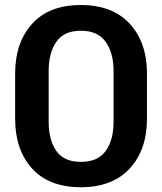

<svg xmlns="http://www.w3.org/2000/svg" viewBox="-20 -746 657 780"><path d="M41.5 -263.7Q41.5 -137.2 110.4 -61.3Q179.2 14.6 308.6 14.6Q436.5 14.6 506.8 -61.3Q577.1 -137.2 577.1 -263.7V-447.3Q577.1 -573.2 507.1 -649.4Q437 -725.6 308.6 -725.6Q179.2 -725.6 110.4 -649.2Q41.5 -572.8 41.5 -447.3ZM177.7 -251.5V-457.5Q177.7 -530.8 208.7 -575.9Q239.7 -621.1 308.6 -621.1Q377.4 -621.1 409.4 -575.9Q441.4 -530.8 441.4 -457.5V-251.5Q441.4 -177.7 409.7 -133.1Q377.9 -88.4 308.6 -88.4Q239.7 -88.4 208.7 -133.1Q177.7 -177.7 177.7 -251.5Z"/></svg>

Font: Roboto Flex
Style: wght 600 wdth 140 opsz 13.0 GRAD 0.00 slnt 0.00 XTRA 468 XOPQ 96 YOPQ 79 YTLC 514 YTUC 712 YTAS 750 YTDE -203.00 YTFI 738
Weight: 600
Width: 8
Designer: Berlow after Robertson
Foundry: Google
Version: Version 3.100